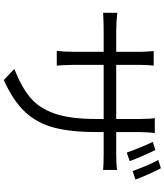

<svg xmlns="http://www.w3.org/2000/svg" viewBox="54 -884 891 1040"><g transform="rotate(90 500.0 -364.5)"><path d="M853 -621 807 -605Q776 -692 749 -746L793 -760Q807 -732 825 -691Q843 -650 853 -621ZM953 -652 907 -637Q873 -730 847 -776L892 -790Q906 -763 924 -723Q942 -683 953 -652ZM149 -548H261V-681Q261 -707 257 -751H336Q332 -719 332 -682V-548H625V-677Q625 -704 623.5 -727Q622 -750 620 -757H701Q696 -712 696 -677V-548H813Q874 -548 901 -553V-477Q874 -480 813 -480H696V-445Q696 -304 672 -212Q648 -120 587 -54.5Q526 11 414 61L354 4Q451 -34 508.5 -82Q566 -130 595.5 -214Q625 -298 625 -438V-480H332V-313Q332 -286 333.5 -262Q335 -238 336 -226H256Q261 -266 261 -313V-480H149Q110 -480 70 -478Q61 -477 50 -477V-554Q98 -548 149 -548Z"/></g></svg>

Font: Sinter Normal
Style: Regular
Weight: 350
Foundry: Adobe & rsms
Version: Version 1.000